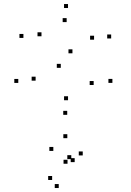

<svg xmlns="http://www.w3.org/2000/svg" viewBox="-20 -556 660 966"><path d="M97.8 -365.2V-385.2H77.8V-365.2ZM285.8 -214.7V-234.7H265.8V-214.7ZM451.2 -128.3V-148.3H431.2V-128.3ZM322.3 -51.7V-71.7H302.3V-51.7ZM159.2 -150.2V-170.2H139.2V-150.2ZM72 -138.8V-158.8H52V-138.8ZM318.2 21.7V1.7H298.2V21.7ZM545.5 -139V-159H525.5V-139ZM344.5 -287.8V-307.8H324.5V-287.8ZM188.7 -373.5V-393.5H168.7V-373.5ZM315.3 -444.8V-464.8H295.3V-444.8ZM453.3 -356.3V-376.3H433.3V-356.3ZM539.3 -362.5V-382.5H519.3V-362.5ZM322.2 -515.7V-535.7H302.2V-515.7ZM355.7 259.7V239.7H335.7V259.7ZM338.7 244.7V224.7H318.7V244.7ZM242.3 349.5V329.5H222.3V349.5ZM275.5 390V370H255.5V390ZM396.3 226V206H376.3V226ZM318.7 139.2V119.2H298.7V139.2ZM248.3 203.3V183.3H228.3V203.3ZM319.7 267.8V247.8H299.7V267.8Z"/></svg>

Font: Monaspace Neon Dots Var
Style: Regular
Weight: 400
Designer: Riley Cran and the Lettermatic Team
Version: Version 1.100 (Monaspace Neon Dots)